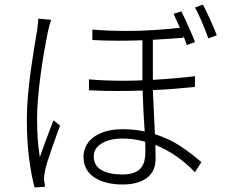

<svg xmlns="http://www.w3.org/2000/svg" viewBox="-20 -788 996 844"><path d="M205 -701Q201 -690 197.5 -677Q194 -664 191 -651Q183 -612 174.5 -563.5Q166 -515 159 -463Q152 -411 147.5 -360.5Q143 -310 143 -268Q143 -221 145.5 -182.5Q148 -144 155 -97Q161 -115 169 -136.5Q177 -158 185 -180Q193 -202 201 -222.5Q209 -243 215 -259L244 -236Q236 -214 226 -186.5Q216 -159 206.5 -131.5Q197 -104 189 -79Q181 -54 178 -37Q176 -27 174.5 -16.5Q173 -6 174 4Q175 10 176 18.5Q177 27 178 33L132 36Q118 -16 108 -90.5Q98 -165 98 -262Q98 -313 103 -369.5Q108 -426 115.5 -479.5Q123 -533 130.5 -579Q138 -625 143 -655Q145 -669 146.5 -682Q148 -695 148 -706ZM619 -117Q619 -125 619 -137.5Q619 -150 618 -165Q593 -172 569 -175.5Q545 -179 519 -179Q462 -179 427 -157.5Q392 -136 392 -101Q392 -60 426 -40.5Q460 -21 517 -21Q548 -21 568 -28.5Q588 -36 599 -49Q610 -62 614.5 -79.5Q619 -97 619 -117ZM837 -406Q798 -402 751 -398Q704 -394 652 -392Q654 -345 656.5 -294.5Q659 -244 661 -198Q725 -178 775.5 -144Q826 -110 865 -75L837 -31Q759 -112 663 -151Q663 -132 663.5 -117Q664 -102 664 -90Q664 -34 625 -5.5Q586 23 519 23Q443 23 395 -8Q347 -39 347 -100Q347 -121 356.5 -142.5Q366 -164 387 -181.5Q408 -199 441 -209.5Q474 -220 520 -220Q546 -220 569.5 -217.5Q593 -215 616 -210Q613 -252 610.5 -300Q608 -348 607 -390Q580 -389 552.5 -388.5Q525 -388 498 -388Q433 -388 371 -391V-439Q446 -433 523 -433Q544 -433 565 -433.5Q586 -434 606 -435V-611Q581 -610 555.5 -609.5Q530 -609 504 -609Q445 -609 386 -612V-658Q458 -652 533 -652Q598 -652 659 -656Q720 -660 771 -666Q763 -683 756 -698.5Q749 -714 743 -727L777 -738Q783 -726 791.5 -708.5Q800 -691 808 -672.5Q816 -654 824 -636Q832 -618 837 -603L801 -590Q798 -599 794.5 -609Q791 -619 786 -630V-622Q757 -620 723.5 -617.5Q690 -615 652 -613V-437Q703 -440 749 -444Q795 -448 837 -453ZM872 -768Q879 -755 887 -738Q895 -721 903.5 -702.5Q912 -684 919.5 -666Q927 -648 933 -633L896 -619Q884 -652 868 -690.5Q852 -729 837 -755Z"/></svg>

Font: Kinto Sans Light
Style: Regular
Weight: 300
Designer: Authors: Ryoko NISHIZUKA  (kana & ideographs); Paul D. Hunt (Latin, Greek & Cyrillic); Wenlong ZHANG  (bopomofo); Sandol
Foundry: Adobe Systems Incorporated, ookami Inc.
Version: Version 0.001